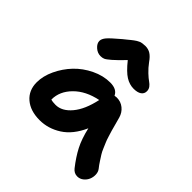

<svg xmlns="http://www.w3.org/2000/svg" viewBox="-214 -911 1095 1095"><g transform="rotate(45 334.0 -363.5)"><path d="M190.9 -542Q166 -542 145.5 -560.3Q125 -578.6 125 -599.1Q125 -615.2 140.1 -633.8Q155.3 -652.3 210.9 -699.2Q217.3 -704.1 231 -715.3Q244.6 -726.6 248.5 -729.7Q252.4 -732.9 262.5 -740.5Q272.5 -748 276.4 -750Q280.3 -752 288.1 -756.1Q295.9 -760.3 301.5 -761Q307.1 -761.7 314.7 -762.9Q322.3 -764.2 331.1 -764.2Q355.5 -764.2 374 -752.4Q392.6 -740.7 411.1 -713.9Q431.2 -686.5 453.4 -665.8Q475.6 -645 488.8 -636.2Q502 -627.4 511 -615.5Q520 -603.5 520 -587.9Q520 -566.9 503.4 -555.4Q486.8 -543.9 456.1 -543.9Q422.4 -543.9 390.9 -563.5Q359.4 -583 316.9 -636.2Q275.4 -592.8 251 -571.8Q226.6 -550.8 215.8 -546.4Q205.1 -542 190.9 -542ZM203.1 -38.1Q128.4 -38.1 83.7 -76.4Q39.1 -114.7 39.1 -179.2Q39.1 -230 64.2 -283.4Q89.4 -336.9 129.6 -379.2Q169.9 -421.4 225.3 -448.2Q280.8 -475.1 336.9 -475.1Q391.1 -475.1 407.2 -439Q418.9 -440.9 423.8 -440.9Q457 -440.9 481.2 -421.1Q505.4 -401.4 514.2 -370.1Q516.1 -363.8 525.4 -329.1Q534.7 -294.4 536.6 -287.8Q538.6 -281.2 547.1 -253.4Q555.7 -225.6 560.1 -216.3Q564.5 -207 573.7 -184.3Q583 -161.6 591.6 -148.4Q600.1 -135.3 612.1 -116.5Q624 -97.7 638.2 -80.1Q648.9 -66.4 649.9 -46.1Q650.9 -25.9 643.3 -7.6Q635.7 10.7 619.4 23.9Q603 37.1 582 37.1Q556.6 37.1 539.1 15.1Q498.5 -36.6 473.9 -84.2Q449.2 -131.8 433.1 -202.1Q395 -116.7 333.7 -77.4Q272.5 -38.1 203.1 -38.1ZM168 -169.9V-168.9Q182.1 -164.1 206.1 -164.1Q257.3 -164.1 300 -215.1Q342.8 -266.1 362.8 -359.9Q273.4 -341.8 220.7 -288.6Q168 -235.4 168 -169.9Z"/></g></svg>

Font: Shantell Sans Irregular
Style: Regular
Weight: 600
Designer: Stephen Nixon, Anya Danilova, Shantell Martin
Foundry: Arrow Type
Version: Version 1.006;[9816181b4]